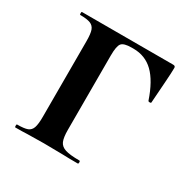

<svg xmlns="http://www.w3.org/2000/svg" viewBox="-116 -571 660 674"><g transform="rotate(30 214.5 -234.0)"><path d="M30 -12Q59 -12 72 -17Q85 -22 90 -36.5Q95 -51 95 -81V-387Q95 -417 90 -431Q85 -445 71.5 -450.5Q58 -456 30 -456Q28 -456 28 -462Q28 -468 30 -468H400Q409 -468 409 -460Q409 -442 406 -400L400 -315Q400 -312 394.5 -312Q389 -312 388 -315Q365 -383 332 -415Q299 -447 251 -447H244Q212 -447 203 -435.5Q194 -424 194 -386V-85Q194 -54 200.5 -39Q207 -24 225.5 -18Q244 -12 283 -12Q286 -12 286 -6Q286 0 283 0Q244 0 222 -1L145 -2L78 -1Q61 0 30 0Q28 0 28 -6Q28 -12 30 -12Z"/></g></svg>

Font: Cormorant SC
Style: Bold
Weight: 700
Designer: Christian Thalmann (Catharsis Fonts)
Foundry: Catharsis Fonts
Version: Version 4.000